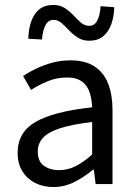

<svg xmlns="http://www.w3.org/2000/svg" viewBox="-20 -741 544 773"><path d="M194 12Q154 12 121.5 -4.5Q89 -21 70 -51.5Q51 -82 51 -126Q51 -208 123 -250Q195 -292 351 -309Q350 -339 341.5 -367Q333 -395 311 -412Q289 -429 250 -429Q208 -429 171 -413.5Q134 -398 105 -379L73 -435Q95 -450 125 -464.5Q155 -479 190 -488.5Q225 -498 264 -498Q323 -498 360.5 -473.5Q398 -449 415.5 -404Q433 -359 433 -298V0H365L358 -58H355Q320 -29 280 -8.5Q240 12 194 12ZM217 -56Q253 -56 284.5 -72Q316 -88 351 -119V-250Q269 -240 221.5 -224.5Q174 -209 153 -186Q132 -163 132 -131Q132 -91 157 -73.5Q182 -56 217 -56ZM339 -577Q313 -577 293.5 -589.5Q274 -602 258 -619Q242 -636 227.5 -648.5Q213 -661 196 -661Q174 -661 163 -639.5Q152 -618 149 -582L94 -585Q95 -625 106 -655.5Q117 -686 138.5 -703.5Q160 -721 195 -721Q222 -721 241 -708.5Q260 -696 276 -679Q292 -662 306.5 -649.5Q321 -637 339 -637Q361 -637 372 -659Q383 -681 385 -716L440 -712Q439 -674 428 -643.5Q417 -613 395.5 -595Q374 -577 339 -577Z"/></svg>

Font: Source Sans 3
Style: Regular
Weight: 400
Designer: Paul D. Hunt
Foundry: Adobe
Version: Version 3.046;hotconv 1.0.118;makeotfexe 2.5.65603